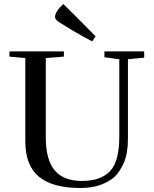

<svg xmlns="http://www.w3.org/2000/svg" viewBox="-20 -924 766 956"><path d="M208 -240V-635L298 -642V-668H27V-642L106 -635V-220Q106 -100 174 -44Q242 12 379 12Q440 12 482 -4Q526 -21 551 -44Q576 -68 597 -114Q617 -160 617 -234V-629L698 -637V-668H500V-639L574 -629V-243Q574 -122 529 -73Q482 -23 389 -23Q296 -23 252 -76Q208 -129 208 -240ZM295 -904Q254 -866 254 -839Q254 -828 272 -815Q360 -759 439 -718L456 -743Q320 -881 295 -904Z"/></svg>

Font: Rufina
Style: Regular
Weight: 400
Designer: Martin Sommaruga
Foundry: Martin Sommaruga
Version: Version